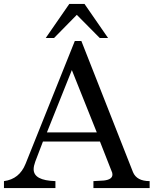

<svg xmlns="http://www.w3.org/2000/svg" viewBox="-28 -950 776 970"><path d="M-8 -35Q70 -45 101 -122L350 -743H383L644 -80Q663 -35 728 -35V0H444V-35Q449 -35 471 -36.5Q493 -38 497 -38Q540 -43 540 -68L539 -77L477 -235H189L150 -133Q142 -111 142 -95Q142 -38 252 -35V0H-8ZM335 -596 209 -281H461ZM245 -758H203L322 -930H399L518 -758H476L360 -875Z"/></svg>

Font: Academico
Style: Regular
Weight: 400
Foundry: Steinberg Media Technologies GmbH
Version: Version 0.902